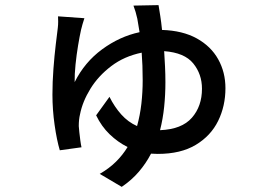

<svg xmlns="http://www.w3.org/2000/svg" viewBox="-20 -643 1040 751"><path d="M600.1 -623Q603 -605 606.9 -580.6Q610.8 -556.2 613.8 -525.9Q694.3 -523.4 749.8 -492.7Q805.2 -461.9 833.5 -411.1Q861.8 -360.4 861.8 -297.9Q861.8 -228.5 833.3 -170.2Q804.7 -111.8 745.8 -76.4Q687 -41 597.2 -41L570.8 -42Q551.3 -4.4 523.2 28.6Q495.1 61.5 456.1 87.9L370.1 37.1Q406.7 16.1 433.6 -10.5Q460.4 -37.1 479 -67.9Q440.9 -86.9 408.9 -117.7Q377 -148.4 356 -191.9L408.2 -264.2Q427.7 -225.1 454.3 -195.3Q481 -165.5 516.1 -149.9Q527.8 -191.9 533 -237.3Q538.1 -282.7 538.1 -329.1Q538.1 -358.9 537.1 -386Q536.1 -413.1 534.2 -437Q465.8 -422.9 415.3 -384.5Q364.7 -346.2 333.7 -295.9Q302.7 -245.6 293 -195.8Q290.5 -185.5 289.3 -174.1Q288.1 -162.6 288.1 -149.9Q288.6 -141.6 290.3 -125.7Q292 -109.9 294.2 -93.5Q296.4 -77.1 298.8 -66.9L213.9 -55.2Q202.1 -94.7 193.6 -154.3Q185.1 -213.9 185.1 -272.9Q185.1 -322.3 189 -373.8Q192.9 -425.3 198 -468Q203.1 -510.7 206.1 -534.2Q207.5 -545.9 207.5 -558.3Q207.5 -570.8 207 -579.1L310.1 -571.8Q306.2 -560.5 302.7 -547.9Q299.3 -535.2 296.9 -525.9Q291.5 -501.5 285.4 -465.1Q279.3 -428.7 275.4 -390.4Q271.5 -352.1 272 -321.8Q311 -399.9 379.6 -450.2Q448.2 -500.5 525.9 -517.1L517.1 -569.8Q511.2 -597.2 502 -621.1ZM622.1 -442.9Q624 -413.6 625.5 -383.1Q627 -352.5 627 -320.8Q627 -272.5 622.1 -225.1Q617.2 -177.7 606 -133.8Q690.9 -137.2 730.5 -182.4Q770 -227.5 770 -295.9Q770 -353 735.8 -395Q701.7 -437 622.1 -442.9Z"/></svg>

Font: Source Han Sans CN Medium
Style: Regular
Weight: 500
Designer: Ryoko NISHIZUKA  (kana, bopomofo & ideographs); Paul D. Hunt (Latin, Greek & Cyrillic); Sandoll Communications , Soo-you
Foundry: Adobe
Version: Version 2.004;hotconv 1.0.118;makeotfexe 2.5.65603